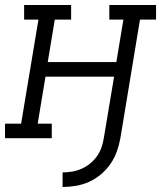

<svg xmlns="http://www.w3.org/2000/svg" viewBox="-33 -550 653 764"><path d="M216 194V136Q234 136 253 133Q272 130 290.5 122Q309 114 325 101Q341 88 352.5 72Q364 56 370.5 37.5Q377 19 380 0L421 -245H148L117 -58H173V0H-13V-58H51L120 -472H63V-530H250V-472H185L157 -303H430L458 -472H402V-530H588V-472H524L446 0Q441 27 432 52.5Q423 78 407 101.5Q391 125 369 143.5Q347 162 321.5 173.5Q296 185 269 189.5Q242 194 216 194Z"/></svg>

Font: Iosevka Curly Slab LtExObl
Style: Regular
Weight: 300
Width: 7
Italic angle: -9°
Monospace: yes
Designer: Belleve Invis
Foundry: Belleve Invis
Version: Version 11.1.0; ttfautohint (v1.8.3)